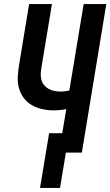

<svg xmlns="http://www.w3.org/2000/svg" viewBox="-20 -755 546 950"><path d="M178 175 223 -96H288L308 -215Q292 -212 276 -210.5Q260 -209 244 -209Q215 -209 187 -215.5Q159 -222 135.5 -236Q112 -250 96 -272.5Q80 -295 73 -322Q66 -349 68 -378Q70 -407 75 -437L124 -735H237L185 -421Q182 -405 181.5 -389.5Q181 -374 185 -359.5Q189 -345 198.5 -333.5Q208 -322 221 -315Q234 -308 249 -305Q264 -302 280 -302Q291 -302 301.5 -303.5Q312 -305 323 -307L394 -735H506L385 0H306L277 175Z"/></svg>

Font: Iosevka SS04
Style: Bold Italic
Weight: 700
Italic angle: -9°
Monospace: yes
Designer: Belleve Invis
Foundry: Belleve Invis
Version: Version 19.0.0; ttfautohint (v1.8.4)